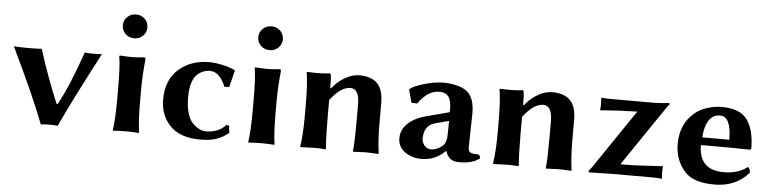

<svg xmlns="http://www.w3.org/2000/svg" viewBox="-43 -886 4438 1106"><g transform="rotate(5 2175.5 -333.0)"><path d="M213.9 2.9Q151.9 -159.2 20 -432.1Q36.1 -429.2 106.9 -429.2Q168 -429.2 181.2 -432.1Q231.9 -271 293.9 -123L300.3 -122.6Q360.4 -230 430.2 -432.1Q439 -429.2 473.1 -429.2Q521 -429.2 529.8 -432.1Q380.9 -148.9 311 2.9Q297.9 0 269 0Q230 0 213.9 2.9Z M655.3 -558.1Q634.8 -578.1 634.8 -607.2Q634.8 -636.2 655.3 -656Q675.8 -675.8 705.8 -675.8Q735.8 -675.8 756.3 -656Q776.9 -636.2 776.9 -607.2Q776.9 -578.1 756.3 -558.1Q735.8 -538.1 705.8 -538.1Q675.8 -538.1 655.3 -558.1ZM639.6 -234.9Q639.6 -374 629.9 -428.2L632.8 -432.1Q673.8 -429.2 703.6 -429.2Q738.8 -429.2 772.9 -434.1Q781.7 -434.1 781.7 -423.8Q772 -328.6 772 -246.1V-180.2Q772 -71.3 781.7 0L779.8 2.9Q752 0 705.6 0Q658.7 0 631.8 2.9L629.9 0Q639.6 -67.9 639.6 -180.2Z M1158.2 -389.2Q1131.3 -389.2 1107.7 -376.5Q1084 -363.8 1069.8 -340.8Q1045.4 -301.8 1045.4 -228Q1045.4 -142.1 1075.2 -94.2Q1089.4 -72.3 1114.7 -56.2Q1140.1 -40 1162.1 -40Q1239.3 -40 1279.3 -87.9L1295.4 -83Q1295.4 -65.9 1300.3 -43.9Q1266.1 -15.1 1228.8 -2.7Q1191.4 9.8 1135.3 9.8Q1016.1 9.8 957.5 -54.2Q903.3 -113.3 903.3 -202.1Q903.3 -314.9 973.4 -377Q1043.5 -439 1149.4 -439Q1185.5 -439 1230 -429Q1274.4 -418.9 1298.3 -405.8L1300.3 -402.8L1276.4 -306.2L1248.5 -305.2Q1214.4 -389.2 1158.2 -389.2Z M1438.5 -558.1Q1418 -578.1 1418 -607.2Q1418 -636.2 1438.5 -656Q1459 -675.8 1489 -675.8Q1519 -675.8 1539.6 -656Q1560.1 -636.2 1560.1 -607.2Q1560.1 -578.1 1539.6 -558.1Q1519 -538.1 1489 -538.1Q1459 -538.1 1438.5 -558.1ZM1422.9 -234.9Q1422.9 -374 1413.1 -428.2L1416 -432.1Q1457 -429.2 1486.8 -429.2Q1522 -429.2 1556.2 -434.1Q1564.9 -434.1 1564.9 -423.8Q1555.2 -328.6 1555.2 -246.1V-180.2Q1555.2 -71.3 1564.9 0L1563 2.9Q1535.2 0 1488.8 0Q1441.9 0 1415 2.9L1413.1 0Q1422.9 -67.9 1422.9 -180.2Z M2156.7 -180.2Q2156.7 -70.3 2167.5 0L2165.5 2.9Q2121.6 0 2087.4 0Q2087.4 0 2020.5 2.9L2018.6 0Q2024.4 -53.2 2024.4 -180.2V-269Q2024.4 -361.8 1972.7 -361.8Q1917.5 -361.8 1856.4 -282.2V-180.2Q1856.4 -68.4 1862.3 0L1859.4 2.9Q1831.5 0 1797.4 0Q1797.4 0 1715.3 2.9L1713.4 0Q1724.6 -68.8 1724.6 -180.2V-234.9Q1724.6 -367.7 1713.4 -429.2L1715.3 -432.1Q1800.3 -428.2 1844.7 -435.1Q1851.6 -435.1 1853.5 -424.8Q1856.4 -409.2 1856.4 -352.1L1860.4 -349.1Q1894.5 -392.1 1936.5 -415.5Q1978.5 -439 2017.6 -439Q2086.4 -439 2121.6 -403.6Q2156.7 -368.2 2156.7 -291Z M2555.2 -222.2 2475.1 -201.2Q2412.1 -184.1 2412.1 -106.9Q2412.1 -85.9 2427.2 -67.9Q2442.4 -49.8 2464.4 -49.8Q2504.4 -49.8 2538.1 -84Q2543 -88.9 2548.1 -104Q2553.2 -119.1 2553.2 -128.9ZM2681.2 -80.1Q2681.2 -57.1 2694.6 -50.5Q2708 -43.9 2742.2 -43.9Q2750 -37.1 2752 -22.9Q2709 10.3 2633.3 9.8Q2601.1 9.8 2583 -3.7Q2564.9 -17.1 2554.2 -47.9H2552.2Q2494.1 10.3 2415 9.8Q2358.9 9.8 2318.6 -19.5Q2278.3 -48.8 2278.3 -98.1Q2278.3 -148.9 2318.8 -186Q2359.4 -223.1 2432.1 -240.2L2549.3 -271Q2555.2 -272.9 2555.2 -283.2Q2555.2 -339.4 2538.1 -362.1Q2521 -384.8 2486.3 -384.8Q2417.5 -384.8 2363.3 -306.2L2330.1 -307.1L2310.1 -381.8L2313 -386.2Q2333 -403.3 2393.6 -421.1Q2454.1 -439 2505.4 -439Q2545.4 -439 2584.2 -429Q2623 -418.9 2645 -398.9Q2685.1 -362.8 2685.1 -276.9Q2685.1 -273.9 2683.1 -185.5Q2681.2 -97.2 2681.2 -80.1Z M3272 -180.2Q3272 -70.3 3282.7 0L3280.8 2.9Q3236.8 0 3202.6 0Q3202.6 0 3135.7 2.9L3133.8 0Q3139.6 -53.2 3139.6 -180.2V-269Q3139.6 -361.8 3087.9 -361.8Q3032.7 -361.8 2971.7 -282.2V-180.2Q2971.7 -68.4 2977.5 0L2974.6 2.9Q2946.8 0 2912.6 0Q2912.6 0 2830.6 2.9L2828.6 0Q2839.8 -68.8 2839.8 -180.2V-234.9Q2839.8 -367.7 2828.6 -429.2L2830.6 -432.1Q2915.5 -428.2 2960 -435.1Q2966.8 -435.1 2968.8 -424.8Q2971.7 -409.2 2971.7 -352.1L2975.6 -349.1Q3009.8 -392.1 3051.8 -415.5Q3093.8 -439 3132.8 -439Q3201.7 -439 3236.8 -403.6Q3272 -368.2 3272 -291Z M3630.4 -370.1Q3580.6 -369.1 3527.6 -366.5Q3474.6 -363.8 3446.3 -361.3L3418.5 -358.9L3416.5 -361.8Q3418.5 -377.9 3418.5 -397Q3418.5 -402.8 3416.5 -429.2L3418.5 -432.1Q3441.4 -429.2 3474.6 -429.2H3726.6Q3739.7 -429.2 3758.5 -430.7Q3777.3 -432.1 3791.7 -433.6Q3806.2 -435.1 3807.6 -435.1Q3812.5 -435.1 3812.5 -429.2Q3805.7 -421.4 3782.2 -387.2L3559.6 -59.1Q3612.8 -59.1 3673.6 -62Q3734.4 -64.9 3769 -67.4L3803.2 -69.8L3805.2 -66.9Q3803.2 -50.8 3803.2 -32.2Q3803.2 -26.4 3805.2 0L3803.2 2.9Q3781.2 0 3747.6 0H3521.5L3382.3 2.9L3380.4 -6.8Q3393.6 -20 3401.4 -32.2Z M4016.1 -254.9H4172.4Q4172.4 -388.7 4107.4 -389.2Q4068.8 -389.2 4046.9 -358.9Q4021 -324.2 4016.1 -254.9ZM4291.5 -106.9Q4298.3 -106.9 4302.7 -96.9Q4307.1 -86.9 4307.1 -76.2Q4232.9 9.8 4109.4 9.8Q3991.2 9.8 3941.4 -42Q3878.4 -106.9 3878.4 -206.1Q3878.4 -321.8 3960 -389.2Q3988.8 -413.1 4030.3 -426Q4071.8 -439 4114.3 -439Q4221.2 -439 4262.2 -379.4Q4303.2 -319.8 4303.2 -213.9L4297.4 -208Q4211.4 -210 4111.8 -210H4012.2Q4012.2 -141.1 4045.4 -105Q4081.1 -65.9 4154.3 -65.9Q4240.7 -65.9 4291.5 -106.9Z"/></g></svg>

Font: Linux Biolinum O
Style: Bold
Weight: 700
Designer: Philipp H. Poll
Foundry: Philipp H. Poll
Version: Version 1.3.2